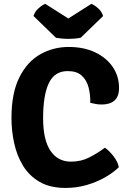

<svg xmlns="http://www.w3.org/2000/svg" viewBox="-20 -936 648 971"><path d="M436.5 -416Q437.5 -457 428 -493.8Q418.5 -530.5 393.5 -553.5Q368.5 -576.5 322.5 -576.5Q256 -576.5 227 -515.5Q198 -454.5 198 -338Q198 -229 235 -173.8Q272 -118.5 339 -118.5Q390 -118.5 432.2 -140.2Q474.5 -162 510.5 -189Q532.5 -174 554.2 -145.8Q576 -117.5 581 -90.5Q552.5 -62.5 510.2 -38.5Q468 -14.5 417.2 0Q366.5 14.5 311.5 14.5Q233.5 14.5 180.8 -16Q128 -46.5 96.8 -97.5Q65.5 -148.5 51.8 -211.5Q38 -274.5 38 -339Q38 -464.5 77.5 -544Q117 -623.5 183 -661Q249 -698.5 327.5 -698.5Q404.5 -698.5 461.8 -671Q519 -643.5 550.5 -596.8Q582 -550 582 -492Q582 -448 559.2 -427.8Q536.5 -407.5 495 -407.5Q478.5 -407.5 464.8 -410Q451 -412.5 436.5 -416ZM442 -916.5Q457 -911 475.8 -894.5Q494.5 -878 501.5 -855L388 -745Q375.5 -742.5 359 -741Q342.5 -739.5 325.5 -739.5Q308.5 -739.5 292.2 -741Q276 -742.5 263 -745L149.5 -855Q156.5 -878 175.2 -894.5Q194 -911 209 -916.5L325.5 -842.5Z"/></svg>

Font: Signika Negative Light
Style: Bold
Weight: 700
Version: Version 2.001